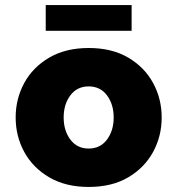

<svg xmlns="http://www.w3.org/2000/svg" viewBox="-20 -730 702 760"><path d="M161 -608V-710H501V-608ZM331 10Q240 10 175 -28Q110 -66 76 -128.5Q42 -191 42 -265Q42 -339 76 -401.5Q110 -464 175 -502Q240 -540 331 -540Q423 -540 487.5 -502Q552 -464 586 -401.5Q620 -339 620 -265Q620 -191 586 -128.5Q552 -66 487.5 -28Q423 10 331 10ZM331 -142Q377 -142 403.5 -177.5Q430 -213 430 -265Q430 -317 403.5 -352.5Q377 -388 331 -388Q285 -388 258.5 -352.5Q232 -317 232 -265Q232 -213 258.5 -177.5Q285 -142 331 -142Z"/></svg>

Font: Be Vietnam Pro Black
Style: Regular
Weight: 900
Designer: Lam Bao, Tony Le, Vietanh Nguyen
Foundry: Yellow Type Foundry
Version: Version 1.002; ttfautohint (v1.8.3)